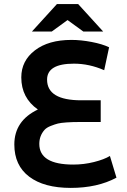

<svg xmlns="http://www.w3.org/2000/svg" viewBox="-20 -911 621 938"><path d="M341 -600Q210 -600 210 -522Q210 -421 377 -421H472V-315Q409 -315 371.5 -315Q334 -315 305.5 -313Q277 -311 263 -307.5Q249 -304 228.5 -296Q208 -288 198 -277Q172 -248 172 -208Q172 -107 338 -107Q390 -107 439.5 -119.5Q489 -132 517 -149L549 -43Q456 7 325.5 7Q195 7 122.5 -48Q50 -103 50 -205Q50 -321 165 -376Q84 -433 84 -533Q84 -614 150.5 -665Q217 -716 329 -716Q375 -716 427.5 -706Q480 -696 513 -680L489 -568Q416 -600 341 -600ZM258 -891H362L484 -757H387L310 -813L233 -757H136Z"/></svg>

Font: Montserrat Alternates
Style: Regular
Weight: 400
Designer: Julieta Ulanovsky
Foundry: Julieta Ulanovsky
Version: Version 2.001